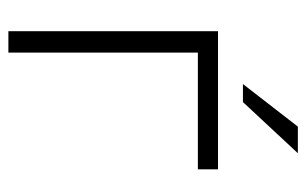

<svg xmlns="http://www.w3.org/2000/svg" viewBox="-156 -574 730 458"><g transform="rotate(90 209.0 -345.0)"><path d="M345.5 -690.5 223.5 -559.5H180.5L282 -690.5ZM384 -500V-452H105.5V0H54.5V-500Z"/></g></svg>

Font: Overused Grotesk Light
Style: Regular
Weight: 300
Version: Version 0.004